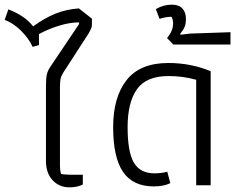

<svg xmlns="http://www.w3.org/2000/svg" viewBox="-29 -794 1008 823"><path d="M168 -104V-425Q168 -458 172 -475.5Q176 -493 189 -511L310 -691V-698Q270 -698 224.5 -684Q179 -670 138 -648V-601L111 -593Q94 -630 61 -662.5Q28 -695 -9 -709L7 -754Q44 -739 69 -722Q94 -705 113 -681Q161 -716 207.5 -735Q254 -754 309 -758L365 -714V-689Q365 -679 361.5 -671Q358 -663 351 -651L243 -484Q233 -468 230.5 -455.5Q228 -443 228 -418V-85Q228 -63 233 -48Q254 -45 275 -45H326V-3Q302 9 269 9Q225 9 196.5 -21.5Q168 -52 168 -104Z M456 -249Q456 -377 513.5 -450.5Q571 -524 693 -524Q788 -524 874 -489V0H812V-452Q756 -468 693 -468Q598 -468 558 -411.5Q518 -355 518 -249Q518 -142 545 -96.5Q572 -51 633 -51Q664 -51 688 -58L701 -9Q673 5 630 5Q541 5 498.5 -57Q456 -119 456 -249Z M687 -631Q713 -662 713 -693Q713 -711 706 -722Q681 -722 655 -713L639 -755Q671 -774 708 -774Q738 -774 753 -757.5Q768 -741 768 -713Q768 -692 762 -678Q756 -664 744 -650V-645L785 -650L959 -656V-603H714Z"/></svg>

Font: Athiti
Style: Regular
Weight: 400
Designer: CadsonDemak Team
Foundry: CadsonDemak
Version: Version 1.033